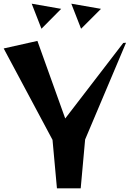

<svg xmlns="http://www.w3.org/2000/svg" viewBox="-34 -1022 704 1042"><path d="M251 -263 -14 -759 169 -800 320 -379 635 -789 650 -790 428 -265 404 0H275ZM298 -974 191 -866 138 -1002ZM514 -974 406 -866 353 -1002Z"/></svg>

Font: Tiejili SC
Style: Regular
Weight: 400
Designer: Buernia
Foundry: Ershou Xiaoxi Press
Version: Version 1.100